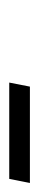

<svg xmlns="http://www.w3.org/2000/svg" viewBox="154 -928 87 436"><g transform="rotate(90 198.0 -710.5)"><path d="M168 -687.5 177.2 -734.4H396L386.7 -687.5Z"/></g></svg>

Font: Juliett
Style: Bold Italic
Weight: 700
Italic angle: -11.25°
Designer: GGBotNet
Foundry: GGBotNet
Version: 0.60